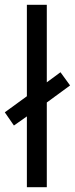

<svg xmlns="http://www.w3.org/2000/svg" viewBox="-37 -780 312 800"><path d="M75 0H158V-353L255 -424L215 -479L158 -437V-760H75V-379L-17 -312L21 -257L75 -295Z"/></svg>

Font: Noto Sans Lao Condensed
Style: Regular
Weight: 400
Width: 3
Designer: Monotype Design Team
Foundry: Monotype Imaging Inc.
Version: Version 2.004